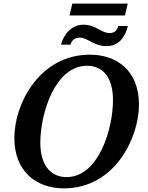

<svg xmlns="http://www.w3.org/2000/svg" viewBox="-20 -1026 813 1057"><path d="M363 -941H668L683 -1006H378ZM566 -772C635 -772 670 -824 684 -883H632C624 -860 613 -844 583 -844C537 -844 508 -890 439 -890C372 -890 328 -832 316 -780H368C374 -801 388 -819 420 -819C461 -819 497 -772 566 -772ZM332 11C611 11 745 -266 745 -450C745 -641 619 -725 475 -725C200 -725 59 -458 59 -266C59 -85 177 11 332 11ZM346 -51C266 -51 202 -108 202 -241C202 -399 282 -664 459 -664C542 -664 602 -606 602 -474C602 -316 523 -51 346 -51Z"/></svg>

Font: Noto Serif SemiBold
Style: Italic
Weight: 600
Italic angle: -12°
Designer: Monotype Design Team
Foundry: Monotype Imaging Inc.
Version: Version 2.014